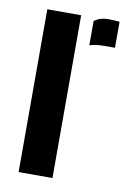

<svg xmlns="http://www.w3.org/2000/svg" viewBox="-73 -650 476 697"><g transform="rotate(10 165.0 -301.5)"><path d="M45.1 0V-600H169.9V0ZM218 -497.6V-586.6Q236.7 -603.2 271.8 -603.2Q283.4 -603.2 294.3 -602.4Q305.3 -601.6 311.3 -600.9V-505.1H273.4Q239.3 -505.1 218 -497.6Z"/></g></svg>

Font: Big Shoulders Stencil Thin
Style: Regular
Weight: 100
Designer: Patric King
Foundry: XO Type Co
Version: Version 2.001